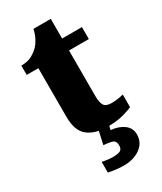

<svg xmlns="http://www.w3.org/2000/svg" viewBox="-223 -739 890 1057"><g transform="rotate(-30 222.0 -210.5)"><path d="M264 10Q187 10 141.5 -26Q96 -62 96 -150V-460H22V-519Q65 -519 93 -535.5Q121 -552 135 -568Q149 -582 161.5 -606Q174 -630 181 -661H291V-536H417V-460H291V-170Q291 -130 302.5 -111Q314 -92 350 -92Q370 -92 390 -95Q410 -98 426 -102V-22Q408 -13 367 -1.5Q326 10 264 10ZM235 240Q225 240 207 238.5Q189 237 170.5 234.5Q152 232 140 229V161Q178 169 208 169Q237 169 253 162Q269 155 269 130Q269 101 247.5 94.5Q226 88 194 86L215 -9H280L270 34Q319 38 351.5 62Q384 86 384 126Q384 179 341.5 209.5Q299 240 235 240Z"/></g></svg>

Font: Noto Serif Black
Style: Regular
Weight: 900
Designer: Monotype Design Team
Foundry: Monotype Imaging Inc.
Version: Version 2.014; ttfautohint (v1.8.4.7-5d5b)